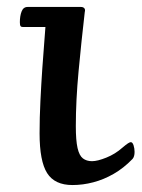

<svg xmlns="http://www.w3.org/2000/svg" viewBox="-20 -519 407 552"><path d="M188.3 13Q137.2 13 115.5 -21.3Q93.8 -55.6 93.8 -135.5Q93.8 -179.9 96.2 -228.8Q98.6 -277.7 101.6 -321.7Q104.6 -365.8 107.3 -397.8Q110 -429.8 110.6 -441.3H46Q41 -441.3 39.1 -444Q37.1 -446.7 37.1 -455.1Q37.1 -473.1 42.1 -486Q47.1 -499 59.4 -499H212.9Q219.2 -499 222.5 -495.2Q225.7 -491.3 223.7 -484.4Q213.8 -398.4 205.9 -314.2Q198 -229.9 198 -156.3Q198 -114.9 203 -93.2Q208 -71.5 218.4 -63.6Q228.9 -55.6 244.5 -55.6Q260.4 -55.6 285.8 -65.9Q311.3 -76.1 332.1 -94.6Q342.6 -103.5 347.9 -106.9Q353.3 -110.3 356 -110.3Q361 -110.3 364 -101.2Q366.9 -92.2 366.9 -82.3Q366.9 -68.5 361 -62Q335.5 -35.6 306.9 -19.2Q278.3 -2.7 248.2 5.1Q218.2 13 188.3 13Z"/></svg>

Font: Briem Hand Thin
Style: Regular
Weight: 100
Designer: Gunnlaugur SE Briem, Eben Sorkin
Foundry: Sorkin Type Co.
Version: Version 1.003